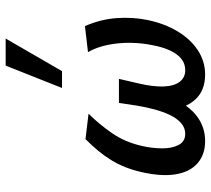

<svg xmlns="http://www.w3.org/2000/svg" viewBox="-54 -698 762 695"><g transform="rotate(-90 327.5 -350.0)"><path d="M165 11Q116 11 84.5 -16.5Q53 -44 44.5 -96Q36 -148 53 -221Q67 -282 96 -329Q125 -376 172 -422L264 -411Q226 -373 193.5 -326Q161 -279 147 -217Q139 -182 138.5 -146Q138 -110 150.5 -85.5Q163 -61 191 -61Q213 -61 230 -76Q247 -91 259 -116Q271 -141 279.5 -172.5Q288 -204 293 -235L303 -301H390L374 -232Q361 -177 362.5 -139Q364 -101 379.5 -81Q395 -61 421 -61Q445 -61 462.5 -75Q480 -89 492.5 -115.5Q505 -142 512 -180Q520 -218 520.5 -259.5Q521 -301 513 -341Q505 -381 487 -413L581 -424Q606 -367 610 -308.5Q614 -250 603 -197Q590 -135 561.5 -88Q533 -41 493 -15Q453 11 406 11Q347 11 314.5 -25.5Q282 -62 280 -117L321 -109Q294 -48 254.5 -18.5Q215 11 165 11ZM357 -507 438 -711H536L418 -507Z"/></g></svg>

Font: Ysabeau Infant SemiBold
Style: Italic
Weight: 600
Italic angle: -12°
Designer: Christian Thalmann (Catharsis Fonts)
Version: Version 2.002; featfreeze: ss01,ss02,lnum